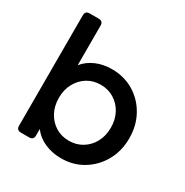

<svg xmlns="http://www.w3.org/2000/svg" viewBox="-175 -900 1019 1056"><g transform="rotate(30 335.0 -372.5)"><path d="M355 12Q298 12 250.5 -9Q203 -30 174 -69V-28Q174 0 146 0H94Q66 0 66 -28V-729Q66 -757 94 -757H151Q179 -757 179 -729V-478Q209 -514 254 -533.5Q299 -553 355 -553Q432 -553 493.5 -516Q555 -479 590.5 -415Q626 -351 626 -271Q626 -191 590.5 -127Q555 -63 493.5 -25.5Q432 12 355 12ZM344 -93Q391 -93 428.5 -116Q466 -139 487.5 -179Q509 -219 509 -271Q509 -322 487.5 -362Q466 -402 428.5 -425Q391 -448 344 -448Q296 -448 259 -425Q222 -402 200.5 -362Q179 -322 179 -271Q179 -219 200.5 -179Q222 -139 259 -116Q296 -93 344 -93Z"/></g></svg>

Font: Pitagon Sans Text SemiBold
Style: Regular
Weight: 600
Designer: Travis Tran
Foundry: Pitagon
Version: Version 1.001; ttfautohint (v1.8.4.7-5d5b);gftools[0.9.26]